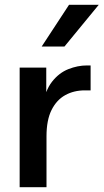

<svg xmlns="http://www.w3.org/2000/svg" viewBox="-20 -781 432 801"><path d="M358 -508V-404H334Q288 -404 252 -384Q216 -364 195 -322Q174 -280 174 -212V0H62V-499H173V-338H158Q168 -403 197 -440Q226 -477 265 -492.5Q304 -508 343 -508ZM392 -761 249 -587H154L268 -761Z"/></svg>

Font: Wix Madefor Display SemiBold
Style: Regular
Weight: 600
Designer: Dalton Maag Ltd
Foundry: Dalton Maag Ltd
Version: Version 3.100